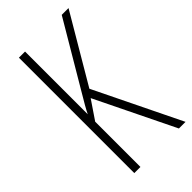

<svg xmlns="http://www.w3.org/2000/svg" viewBox="-223 -777 840 840"><g transform="rotate(-45 197.0 -357.0)"><path d="M394 0H353L174 -367L115 -280V0H77V-714H115V-326Q121 -339 135 -363.5Q149 -388 170 -423L342 -714H384L199 -400Z"/></g></svg>

Font: Noto Sans Myanmar UI ExtraCondensed ExtraLight
Style: Regular
Weight: 200
Width: 2
Designer: Monotype Design Team
Foundry: Monotype Imaging Inc.
Version: Version 2.103; ttfautohint (v1.8.4.7-5d5b)